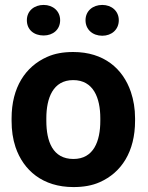

<svg xmlns="http://www.w3.org/2000/svg" viewBox="-20 -749 601 779"><path d="M27 -259C27 -220 32 -185 43 -152C75 -58 153 10 278 10C318 10 354 4 385 -10C473 -49 528 -134 528 -259V-269C528 -308 522 -343 511 -376C479 -470 402 -538 277 -538C237 -538 202 -532 171 -518C83 -479 27 -394 27 -269ZM89 -667C89 -628 118 -605 157 -605C195 -605 224 -629 224 -667C224 -704 195 -729 157 -729C119 -729 89 -705 89 -667ZM168 -259V-269C168 -351 195 -424 277 -424C359 -424 387 -352 387 -269V-259C387 -176 360 -104 278 -104C194 -104 168 -175 168 -259ZM327 -667C327 -629 356 -604 395 -604C433 -604 462 -629 462 -667C462 -704 433 -729 395 -729C357 -729 327 -705 327 -667Z"/></svg>

Font: Asimov Pro
Style: Bd
Weight: 700
Designer: Google
Version: Version 2.000980; 2014